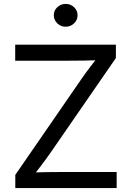

<svg xmlns="http://www.w3.org/2000/svg" viewBox="-20 -954 666 974"><path d="M57.6 0V-66.9L392.1 -551.8Q414.1 -584 439 -616.2Q463.9 -648.4 488.3 -680.2L499 -649.9Q454.6 -647.5 409.9 -646.7Q365.2 -646 321.3 -646H57.1V-727.5H567.9V-659.7L239.3 -183.6Q215.3 -148.9 189.2 -114.7Q163.1 -80.6 137.2 -47.4L127 -77.6Q170.9 -80.1 214.8 -80.8Q258.8 -81.5 302.7 -81.5H571.8V0ZM313 -818.4Q288.6 -818.4 270.8 -835.4Q252.9 -852.5 252.9 -876.5Q252.9 -900.9 270.8 -917.5Q288.6 -934.1 313 -934.1Q337.9 -934.1 355.7 -917.5Q373.5 -900.9 373.5 -876.5Q373.5 -852.5 355.7 -835.4Q337.9 -818.4 313 -818.4Z"/></svg>

Font: Inter 17pt
Style: Regular
Weight: 400
Version: Version 4.001;git-66647c0bb